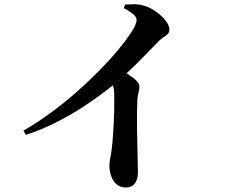

<svg xmlns="http://www.w3.org/2000/svg" viewBox="-20 -812 1040 883"><path d="M87.8 -211.1Q151.3 -248.1 213.3 -293.4Q275.4 -338.6 331.9 -388.5Q388.5 -438.4 437 -487.7Q485.5 -537 522.5 -581.4Q559.4 -625.8 581.9 -660.4Q608.2 -700.3 608.2 -720.8Q608.2 -734.7 590.3 -748.8Q572.5 -763 549.6 -774.4L555 -791.2Q575.8 -792.4 598.8 -792.5Q621.8 -792.5 644.3 -785.1Q672 -776.9 698.2 -758Q724.4 -739.2 741.6 -717.3Q758.8 -695.3 758.8 -677Q758.8 -662.7 751.6 -655.4Q744.4 -648.2 732.7 -641.3Q721.1 -634.4 707.1 -619.9Q674.4 -586.2 626.2 -537.1Q578.1 -487.9 518.4 -436.1Q497 -417.1 456.1 -386.2Q415.3 -355.2 360 -319.1Q304.7 -283 238.1 -249.2Q171.6 -215.4 98.9 -191.7ZM558.6 50.4Q532.7 50.4 516 35.7Q499.4 21 491.2 -2.5Q483.1 -26.1 483.1 -50.8Q483.1 -65.5 486.8 -83.4Q490.6 -101.4 493.6 -125.6Q497.1 -155 499.3 -185.5Q501.5 -216 503 -245.1Q504.5 -274.2 505 -300.2Q505.5 -326.2 505.5 -347.3Q505.5 -368.3 505.3 -381.3Q505 -405.6 498 -422.5Q491.1 -439.3 477.2 -459L526.5 -500.2Q563.8 -474.5 592.5 -453.9Q621.2 -433.4 621.2 -413.6Q621.2 -400.5 616.9 -385.6Q612.5 -370.8 611.5 -349.4Q609.2 -282.4 610.2 -216Q611.1 -149.5 612.7 -97.6Q614.3 -45.7 614.3 -19.5Q614.3 12.3 600.3 31.4Q586.4 50.4 558.6 50.4Z"/></svg>

Font: Noto Serif SC ExtraLight
Style: Regular
Weight: 200
Designer: Ryoko NISHIZUKA 西塚涼子 (kana & ideographs); Frank Grießhammer (Latin, Greek & Cyrillic); Wenlong ZHANG 张文龙 (bopomofo); San
Foundry: Adobe
Version: Version 2.002-H1;hotconv 1.1.0;makeotfexe 2.6.0